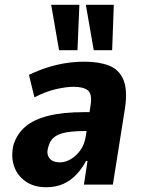

<svg xmlns="http://www.w3.org/2000/svg" viewBox="-20 -772 594 803"><path d="M173 11Q121 11 86 -14Q51 -39 38 -79.5Q25 -120 37 -168Q52 -214 87.5 -243.5Q123 -273 183.5 -288Q244 -303 333 -303H376L365 -224H335Q290 -224 258 -218.5Q226 -213 207.5 -199Q189 -185 182 -157Q173 -130 186 -111.5Q199 -93 232 -93Q253 -93 275.5 -106Q298 -119 316 -143.5Q334 -168 339 -204L359 -333Q366 -378 348 -393.5Q330 -409 287 -409Q258 -409 215.5 -399.5Q173 -390 124 -365L101 -459Q143 -479 182 -491Q221 -503 258.5 -508.5Q296 -514 334 -514Q393 -514 435 -498Q477 -482 495.5 -440Q514 -398 503 -321L452 0H331L346 -99H340Q323 -67 299.5 -42Q276 -17 245 -3Q214 11 173 11ZM372 -562 339 -752H456L449 -562ZM227 -562 194 -752H312L304 -562Z"/></svg>

Font: Nunito Sans 7pt Condensed ExtraBold
Style: Italic
Weight: 800
Width: 3
Italic angle: -9°
Designer: Vernon Adams
Foundry: Vernon Adams
Version: Version 3.101;gftools[0.9.27]